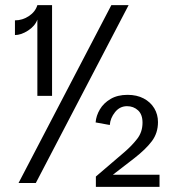

<svg xmlns="http://www.w3.org/2000/svg" viewBox="-20 -710 690 745"><path d="M412 -690H479L119 0H52ZM125 -338V-634Q116 -609 89 -591.5Q62 -574 38 -574V-631Q67 -631 92 -647.5Q117 -664 125 -690H182V-338ZM475 -342Q511 -342 537.5 -328Q564 -314 578.5 -290Q593 -266 593 -236Q593 -194 569.5 -162.5Q546 -131 501 -96L418 -32H599V15H352V-25L463 -120Q492 -145 512.5 -171.5Q533 -198 533 -234Q533 -266 515.5 -282Q498 -298 473 -298Q445 -298 426.5 -275Q408 -252 406 -225L351 -235Q353 -261 367.5 -285.5Q382 -310 409 -326Q436 -342 475 -342Z"/></svg>

Font: Parkinsans Light Light
Style: Regular
Weight: 300
Version: Version 1.000